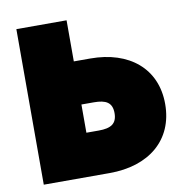

<svg xmlns="http://www.w3.org/2000/svg" viewBox="-79 -775 821 851"><g transform="rotate(-10 331.5 -350.0)"><path d="M50 0H347C523 0 642 -96 642 -259C642 -419 525 -515 350 -515H276V-700H50ZM332 -194H276V-321H332C386 -321 414 -306 414 -258C414 -210 386 -194 332 -194Z"/></g></svg>

Font: Chess Sans Black
Style: Regular
Weight: 900
Designer: Wolf Bōese
Foundry: Wolf Bōese
Version: Version 7.223;Glyphs 3.3 (3306)